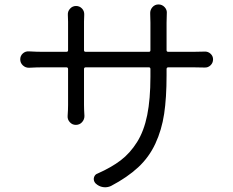

<svg xmlns="http://www.w3.org/2000/svg" viewBox="-20 -795 1029 847"><path d="M714.8 -573.2Q714.8 -566.4 722.7 -566.4H831.1Q857.4 -566.4 881.8 -567.4Q897.5 -568.4 908.7 -558.1Q919.9 -547.9 919.9 -533.2Q919.9 -517.6 908.7 -506.8Q897.5 -496.1 881.8 -497.1Q856.4 -498 832 -498H722.7Q714.8 -498 714.8 -490.2V-462.9Q714.8 -363.3 704.1 -292.5Q693.4 -221.7 665.5 -161.6Q637.7 -101.6 589.8 -57.1Q542 -12.7 469.7 25.4Q457 31.2 443.4 31.2Q438.5 31.2 433.6 30.3Q416 27.3 402.3 14.6Q395.5 7.8 394 -1Q392.6 -9.8 397 -18.1Q401.4 -26.4 410.2 -29.3Q471.7 -56.6 512.7 -87.9Q553.7 -119.1 584.5 -168Q615.2 -216.8 629.4 -287.1Q643.6 -357.4 643.6 -456.1V-490.2Q643.6 -498 636.7 -498H358.4Q350.6 -498 350.6 -490.2V-332Q350.6 -312.5 352.5 -283.2Q352.5 -267.6 341.8 -255.9Q331.1 -244.1 314.5 -244.1Q298.8 -244.1 288.1 -255.9Q277.3 -267.6 278.3 -283.2Q280.3 -310.5 280.3 -332V-490.2Q280.3 -498 272.5 -498H168Q142.6 -498 107.4 -496.1Q91.8 -496.1 80.6 -506.8Q69.3 -517.6 69.3 -533.2Q69.3 -548.8 80.6 -559.1Q91.8 -569.3 107.4 -568.4Q142.6 -566.4 168 -566.4H272.5Q280.3 -566.4 280.3 -573.2V-699.2Q280.3 -713.9 279.3 -729.5Q278.3 -745.1 289.1 -756.8Q299.8 -768.6 315.4 -768.6Q331.1 -768.6 341.8 -757.3Q352.5 -746.1 351.6 -729.5Q350.6 -714.8 350.6 -700.2V-573.2Q350.6 -566.4 358.4 -566.4H636.7Q643.6 -566.4 643.6 -573.2V-695.3Q643.6 -713.9 642.6 -734.4Q641.6 -751 652.3 -763.2Q663.1 -775.4 679.2 -775.4Q695.3 -775.4 706.5 -763.2Q717.8 -751 715.8 -734.4Q714.8 -713.9 714.8 -695.3Z"/></svg>

Font: Gen Jyuu Gothic P Normal
Style: Regular
Weight: 300
Designer: [Source Han Sans]
Ryoko NISHIZUKA  (kana & ideographs); Paul D. Hunt (Latin, Greek & Cyrillic); Wenlong ZHANG  (bopomofo
Version: Version 1.002.20150607